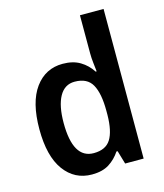

<svg xmlns="http://www.w3.org/2000/svg" viewBox="-114 -846 804 942"><g transform="rotate(-15 287.5 -375.0)"><path d="M237 10Q149 10 96.5 -62Q44 -134 44 -271Q44 -408 96.5 -480Q149 -552 237 -552Q289 -552 325 -530.5Q361 -509 384 -473H389Q387 -492 384 -517.5Q381 -543 381 -566V-760H501V0H407L387 -68H381Q358 -33 324 -11.5Q290 10 237 10ZM272 -89Q333 -89 358.5 -129.5Q384 -170 385 -253V-274Q385 -362 360 -407Q335 -452 271 -452Q220 -452 193.5 -404.5Q167 -357 167 -270Q167 -89 272 -89Z"/></g></svg>

Font: Noto Sans Telugu SemiCondensed SemiBold
Style: Regular
Weight: 600
Width: 4
Designer: Jelle Bosma - Monotype Design Team
Foundry: Monotype Imaging Inc.
Version: Version 2.005; ttfautohint (v1.8.4.7-5d5b)